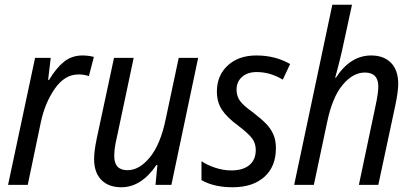

<svg xmlns="http://www.w3.org/2000/svg" viewBox="-20 -780 1742 810"><path d="M128 -536H194L183 -443H187Q217 -493 250 -519.5Q283 -546 328 -546Q352 -546 376 -540L355 -459Q334 -466 311 -466Q253 -466 211 -405.5Q169 -345 152 -263L97 0H14Z M377 -109Q377 -142 388 -195L461 -536H544L472 -196Q462 -155 462 -121Q462 -62 518 -62Q568 -62 612.5 -116.5Q657 -171 679 -277L734 -536H816L703 0H636L644 -84H640Q576 10 492 10Q438 10 407.5 -21Q377 -52 377 -109Z M830 -20V-100Q853 -84 887.5 -72.5Q922 -61 955 -61Q1005 -61 1032 -83.5Q1059 -106 1059 -147Q1059 -175 1044 -195.5Q1029 -216 986 -249Q938 -284 916.5 -316.5Q895 -349 895 -394Q895 -461 940.5 -503.5Q986 -546 1062 -546Q1141 -546 1204 -510L1173 -444Q1120 -476 1063 -476Q1024 -476 1001 -455.5Q978 -435 978 -402Q978 -375 992 -355Q1006 -335 1047 -306Q1083 -278 1102.5 -258Q1122 -238 1133 -213.5Q1144 -189 1144 -155Q1144 -77 1095 -33.5Q1046 10 961 10Q883 10 830 -20Z M1382 -760H1465L1422 -562Q1410 -510 1394 -452H1397Q1458 -546 1546 -546Q1599 -546 1629.5 -515Q1660 -484 1660 -426Q1660 -393 1647 -332L1576 0H1494L1564 -332Q1576 -387 1576 -415Q1576 -474 1519 -474Q1469 -474 1425.5 -422Q1382 -370 1360 -264L1304 0H1221Z"/></svg>

Font: Noto Sans UI Narrow
Style: Italic
Weight: 400
Width: 4
Italic angle: -12°
Designer: Monotype Design Team
Foundry: Monotype Imaging Inc.
Version: Version 1.001